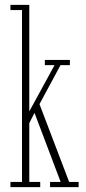

<svg xmlns="http://www.w3.org/2000/svg" viewBox="-20 -770 352 790"><path d="M23 0V-21.5H70.5V-728.5H23V-750H100.5V-311.5L204.5 -502H164.5V-523.5H267.5V-502H229L142.5 -341.5L264.5 -21.5H303.5V0H186V-21.5H229.5L122 -305.5L100.5 -263.5V-21.5H145.5V0Z"/></svg>

Font: Imbue 48pt Thin
Style: Regular
Weight: 250
Designer: Tyler Finck
Foundry: Etcetera Type Company
Version: Version 1.102